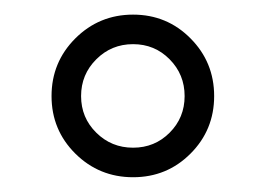

<svg xmlns="http://www.w3.org/2000/svg" viewBox="-20 -740 359 260"><path d="M238 -688Q270 -655.8 270 -609.9Q270 -564 238 -532Q206.1 -500 160.2 -500Q114.3 -500 82 -532Q49.8 -564 49.8 -609.9Q49.8 -655.8 82 -688Q114.3 -720.2 160.2 -720.2Q206.1 -720.2 238 -688ZM209.7 -560.3Q230 -580.6 230 -609.9Q230 -639.2 209.7 -659.7Q189.5 -680.2 160.2 -680.2Q130.9 -680.2 110.4 -659.7Q89.8 -639.2 89.8 -609.9Q89.8 -580.6 110.4 -560.3Q130.9 -540 160.2 -540Q189.5 -540 209.7 -560.3Z"/></svg>

Font: Veleka
Style: Bold
Weight: 700
Designer: Stefan Peev, Context Ltd, 2016; SIL International, 1997-2014.
Foundry: Stefan Peev, Context Ltd, 2016
Version: Version 1.000